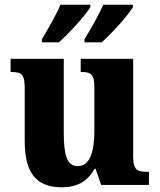

<svg xmlns="http://www.w3.org/2000/svg" viewBox="-20 -786 678 816"><path d="M339 -619V-606H412C454 -643 525 -721 545 -756V-766H419C399 -721 366 -663 339 -619ZM158 -619V-606H230C272 -643 344 -721 364 -756V-766H237C218 -721 184 -663 158 -619ZM243 10C309 10 353 -16 382 -69H386L410 0H613V-56H603C569 -56 546 -60 546 -118V-536H323V-480H326C360 -480 381 -475 381 -418V-230C381 -138 361 -80 310 -80C263 -80 251 -132 251 -222V-536H25V-480H29C76 -480 85 -466 85 -409V-188C85 -54 131 10 243 10Z"/></svg>

Font: Noto Serif Sinhala SemiCondensed ExtraBold
Style: Regular
Weight: 800
Width: 4
Designer: Jelle Bosma - Monotype Design Team
Foundry: Monotype Imaging Inc.
Version: Version 2.007